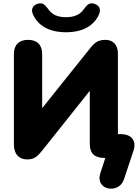

<svg xmlns="http://www.w3.org/2000/svg" viewBox="-20 -955 833 1161"><path d="M379 -760C486 -760 551 -804 579 -869C593 -901 578 -923 551 -932C524 -941 508 -929 488 -901C465 -867 430 -851 379 -851C328 -851 293 -867 271 -901C250 -929 235 -941 207 -932C180 -923 165 -901 179 -869C207 -804 272 -760 379 -760ZM786 -40C808 -103 777 -144 709 -144H693V-632C693 -682 664 -714 619 -714C574 -714 553 -699 524 -662L235 -301V-628C235 -683 205 -714 150 -714C94 -714 64 -683 64 -628V-82C64 -23 95 9 144 9C185 9 204 -6 234 -43L523 -406V-85C523 -25 554 0 612 0H617L587 91C552 197 699 220 729 131Z"/></svg>

Font: Nunito Black
Style: Regular
Weight: 900
Designer: Vernon Adams
Foundry: Vernon Adams
Version: Version 3.602